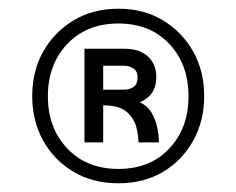

<svg xmlns="http://www.w3.org/2000/svg" viewBox="-20 -728 542 441"><path d="M252 -307Q194 -307 149.5 -333Q105 -359 79.5 -404.5Q54 -450 54 -507Q54 -565 79.5 -610Q105 -655 149.5 -681.5Q194 -708 252 -708Q310 -708 354 -681.5Q398 -655 423.5 -610Q449 -565 449 -507Q449 -450 423.5 -404.5Q398 -359 354 -333Q310 -307 252 -307ZM252 -340Q325 -340 369 -387Q413 -434 413 -507Q413 -580 369 -627Q325 -674 252 -674Q179 -674 134.5 -627Q90 -580 90 -507Q90 -434 134.5 -387Q179 -340 252 -340ZM298 -401Q298 -417 293 -436.5Q288 -456 271 -471Q254 -486 217 -486V-401H174V-616H267Q300 -616 319.5 -598.5Q339 -581 339 -551Q339 -509 301 -493Q319 -485 328.5 -468.5Q338 -452 341.5 -433.5Q345 -415 345 -401ZM217 -522H264Q278 -522 287 -528.5Q296 -535 296 -550Q296 -564 287 -570.5Q278 -577 264 -577H217Z"/></svg>

Font: Parkinsans Light
Style: Regular
Weight: 300
Designer: Red Stone, Indian Type Foundry
Foundry: Indian Type Foundry
Version: Version 1.000